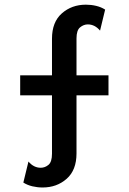

<svg xmlns="http://www.w3.org/2000/svg" viewBox="-20 -685 561 838"><path d="M166 133.3Q143.1 133.3 121.2 128.1Q99.3 122.9 81.9 111.8L104.2 20.1Q127.1 47.2 157.6 47.2Q176.4 47.2 191.7 34.4Q206.9 21.5 206.9 -13.9V-268.8H68.1V-356.2H206.9V-516Q206.9 -588.9 250 -626.7Q293.1 -664.6 354.9 -664.6Q377.8 -664.6 399.7 -659.4Q421.5 -654.2 438.9 -643.1L416.7 -551.4Q393.8 -578.5 363.2 -578.5Q345.1 -578.5 329.5 -565.6Q313.9 -552.8 313.9 -517.4V-356.2H453.5V-268.8H313.9V-15.3Q313.9 57.6 270.8 95.5Q227.8 133.3 166 133.3Z"/></svg>

Font: Afacad SemiBold
Style: Regular
Weight: 600
Designer: Kristian Moeller
Foundry: Dicotype
Version: Version 1.000